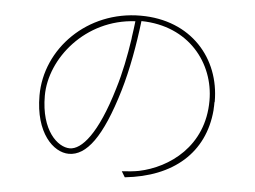

<svg xmlns="http://www.w3.org/2000/svg" viewBox="-50 -754 1101 830"><g transform="rotate(5 500.0 -339.0)"><path d="M145 -309C145 -471 291 -653 507 -664C504 -642 502 -619 498 -596L497 -586C486 -512 471 -436 450 -368C390 -165 323 -92 272 -92C220 -92 145 -158 145 -309ZM528 -690C297 -690 122 -512 122 -308C122 -146 203 -68 270 -68C346 -68 412 -153 474 -362C501 -453 521 -565 533 -667C740 -664 856 -512 856 -350C856 -151 708 -48 579 -21C559 -17 528 -14 505 -13L520 12C729 -10 861 -124 877 -310L878 -343L877 -316C878 -324 878 -333 878 -343V-344L879 -348C879 -535 748 -690 528 -690Z"/></g></svg>

Font: Glow Sans SC Normal Thin
Style: Regular
Weight: 100
Designer: Ryoko NISHIZUKA (kana, bopomofo & ideographs); Paul D. Hunt (Latin, Greek & Cyrillic); Sandoll Communications, Soo-young
Version: Version 0.93